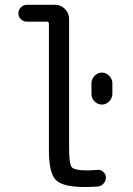

<svg xmlns="http://www.w3.org/2000/svg" viewBox="-20 -750 540 780"><path d="M351.6 -412.1Q351.6 -428.7 364.3 -441.9Q377 -455.1 394 -455.1Q411.1 -455.1 423.8 -441.9Q436.5 -428.7 436.5 -412.1V-368.2Q436.5 -351.6 423.8 -338.4Q411.1 -325.2 394 -325.2Q377 -325.2 364.3 -337.9Q351.6 -350.6 351.6 -368.2ZM88.9 -662.1Q75.2 -662.1 64.9 -671.9Q54.7 -681.6 54.7 -695.8Q54.7 -710 64.9 -720.2Q75.2 -730.5 88.9 -730.5H204.1Q227.5 -730.5 244.1 -713.4Q260.7 -696.3 260.7 -672.9V-150.4Q260.7 -84 271.5 -70.8Q282.2 -57.6 335 -57.6Q346.7 -57.6 375 -59.6Q388.7 -61.5 399.4 -51.8Q410.2 -42 410.2 -29.3Q410.2 -14.6 400.4 -3.9Q390.6 6.8 376 7.8Q341.8 9.8 325.2 9.8Q235.4 9.8 207 -18.6Q178.7 -46.9 178.7 -139.6V-653.3Q178.7 -662.1 169.9 -662.1Z"/></svg>

Font: Rounded Mgen+ 2m regular
Style: Regular
Weight: 400
Designer: [Source Han Sans]
Ryoko NISHIZUKA  (kana & ideographs); Paul D. Hunt (Latin, Greek & Cyrillic); Wenlong ZHANG  (bopomofo
Version: Version 1.059.20150602